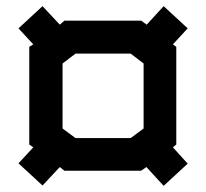

<svg xmlns="http://www.w3.org/2000/svg" viewBox="-20 -594 669 623"><path d="M511 9 455 -52 438 -40H189L174 -52L118 8L40 -64L88 -116L75 -125V-442L88 -450L40 -502L118 -574L174 -514L189 -527H438L456 -514L511 -574L589 -502L541 -450L552 -442V-125L541 -116L589 -63ZM446 -388 404 -420H225L183 -388V-177L225 -146H404L446 -177Z"/></svg>

Font: Turret Road ExtraBold
Style: Regular
Weight: 800
Designer: Noponies
Foundry: Noponies
Version: Version 1.001; ttfautohint (v1.8)